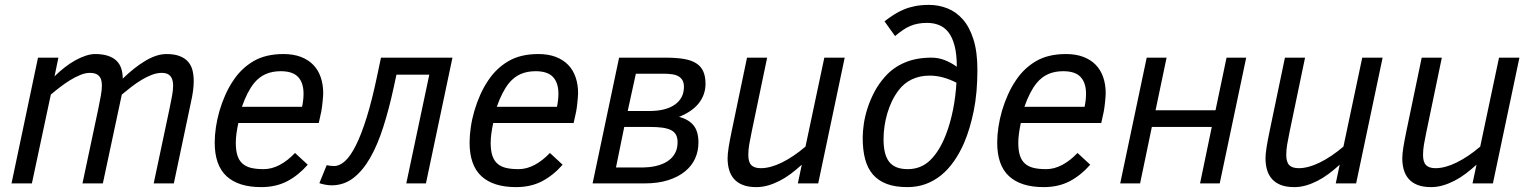

<svg xmlns="http://www.w3.org/2000/svg" viewBox="-20 -747 6237 782"><path d="M606 0 669.9 -301.8Q676.8 -334 680.9 -357.4Q685.1 -380.9 685.1 -397.9Q685.1 -423.8 674.1 -437Q663.1 -450.2 639.2 -450.2Q619.1 -450.2 598.1 -442.1Q577.1 -434.1 556.2 -421.4Q535.2 -408.7 514.6 -392.8Q494.1 -377 476.1 -361.8L398.9 0H315.9L379.9 -301.8Q386.7 -334.5 390.9 -358.4Q395 -382.3 395 -398.9Q395 -425.3 383.3 -437.7Q371.6 -450.2 346.2 -450.2Q327.6 -450.2 306.9 -441.7Q286.1 -433.1 265.1 -420.2Q244.1 -407.2 223.9 -391.6Q203.6 -376 187 -361.8L109.9 0H26.9L134.8 -512.2H217.8L202.1 -436Q221.7 -455.6 243.4 -472.4Q265.1 -489.3 286.6 -501.2Q308.1 -513.2 328.9 -520Q349.6 -526.9 367.2 -526.9Q398.4 -526.9 420.2 -519.5Q441.9 -512.2 455.1 -499Q468.3 -485.8 474.1 -467.3Q480 -448.7 480 -426.8Q528.3 -473.6 573.5 -500.2Q618.7 -526.9 658.2 -526.9Q690.9 -526.9 712.4 -518.3Q733.9 -509.8 746.6 -494.9Q759.3 -480 764.2 -460Q769 -439.9 769 -417Q769 -379.9 757.8 -331.1L688 0Z M950.7 -246.1Q945.8 -223.1 943.1 -203.1Q940.4 -183.1 940.4 -165Q940.4 -134.3 947 -113.8Q953.6 -93.3 967.5 -80.8Q981.4 -68.4 1002.7 -63.2Q1023.9 -58.1 1053.7 -58.1Q1086.9 -58.1 1119.1 -75.2Q1151.4 -92.3 1181.6 -124L1233.4 -76.2Q1195.3 -32.7 1149.7 -8.8Q1104 15.1 1043.5 15.1Q951.2 15.1 902.8 -29.3Q854.5 -73.7 854.5 -166Q854.5 -195.8 859.4 -229Q864.3 -262.2 874 -295.7Q883.8 -329.1 897.9 -360.8Q912.1 -392.6 930.7 -419.9Q963.4 -469.2 1012.7 -498Q1062 -526.9 1134.8 -526.9Q1174.8 -526.9 1205.1 -515.4Q1235.4 -503.9 1255.6 -483.2Q1275.9 -462.4 1286.1 -432.9Q1296.4 -403.3 1296.4 -367.2Q1296.4 -362.3 1295.7 -353Q1294.9 -343.8 1293.9 -333Q1293 -322.3 1291.5 -311.5Q1290 -300.8 1288.6 -293L1278.3 -246.1ZM1210.4 -312Q1216.3 -340.3 1216.3 -365.2Q1216.3 -409.7 1194.3 -433.3Q1172.4 -457 1123.5 -457Q1088.9 -457 1062.3 -445.3Q1035.6 -433.6 1014.6 -408.2Q986.8 -373.5 965.3 -312Z M1594.7 -442.9 1583.5 -391.1Q1564.5 -302.7 1541 -229.5Q1517.6 -156.2 1487.3 -103.5Q1457 -50.8 1418.5 -21.5Q1379.9 7.8 1330.6 7.8Q1324.7 7.8 1317.4 7.1Q1310.1 6.3 1303.2 4.9Q1296.4 3.4 1290.3 2Q1284.2 0.5 1280.8 -1L1310.5 -74.2Q1318.8 -72.3 1327.1 -71.5Q1335.4 -70.8 1340.8 -70.8Q1363.3 -70.8 1385.5 -91.1Q1407.7 -111.3 1429.7 -155.3Q1451.7 -199.2 1473.4 -268.6Q1495.1 -337.9 1515.6 -436L1531.7 -512.2H1822.8L1714.8 0H1634.8L1728.5 -442.9Z M1988.8 -246.1Q1983.9 -223.1 1981.2 -203.1Q1978.5 -183.1 1978.5 -165Q1978.5 -134.3 1985.1 -113.8Q1991.7 -93.3 2005.6 -80.8Q2019.5 -68.4 2040.8 -63.2Q2062 -58.1 2091.8 -58.1Q2125 -58.1 2157.2 -75.2Q2189.5 -92.3 2219.7 -124L2271.5 -76.2Q2233.4 -32.7 2187.7 -8.8Q2142.1 15.1 2081.5 15.1Q1989.3 15.1 1940.9 -29.3Q1892.6 -73.7 1892.6 -166Q1892.6 -195.8 1897.5 -229Q1902.3 -262.2 1912.1 -295.7Q1921.9 -329.1 1936 -360.8Q1950.2 -392.6 1968.8 -419.9Q2001.5 -469.2 2050.8 -498Q2100.1 -526.9 2172.9 -526.9Q2212.9 -526.9 2243.2 -515.4Q2273.4 -503.9 2293.7 -483.2Q2314 -462.4 2324.2 -432.9Q2334.5 -403.3 2334.5 -367.2Q2334.5 -362.3 2333.7 -353Q2333 -343.8 2332 -333Q2331.1 -322.3 2329.6 -311.5Q2328.1 -300.8 2326.7 -293L2316.4 -246.1ZM2248.5 -312Q2254.4 -340.3 2254.4 -365.2Q2254.4 -409.7 2232.4 -433.3Q2210.4 -457 2161.6 -457Q2127 -457 2100.3 -445.3Q2073.7 -433.6 2052.7 -408.2Q2024.9 -373.5 2003.4 -312Z M2745.6 -271Q2784.2 -261.2 2804.4 -236.8Q2824.7 -212.4 2824.7 -166Q2824.7 -131.8 2811.3 -101.8Q2797.9 -71.8 2770.3 -49.1Q2742.7 -26.4 2701.4 -13.2Q2660.2 0 2604.5 0H2393.6L2501.5 -512.2H2689.9Q2733.4 -512.2 2764.4 -507.1Q2795.4 -502 2815.2 -489.5Q2835 -477.1 2844.2 -456.5Q2853.5 -436 2853.5 -405.8Q2853.5 -362.3 2826.9 -327.6Q2800.3 -293 2745.6 -271ZM2624.5 -294.9Q2691.9 -294.9 2728.8 -321Q2765.6 -347.2 2765.6 -393.1Q2765.6 -410.2 2759.3 -420.7Q2752.9 -431.2 2741.9 -437Q2731 -442.9 2715.3 -444.8Q2699.7 -446.8 2681.6 -446.8H2569.8L2536.6 -294.9ZM2599.6 -64.9Q2608.4 -64.9 2622.1 -66.2Q2635.7 -67.4 2651.1 -70.8Q2666.5 -74.2 2682.4 -81.3Q2698.2 -88.4 2710.9 -99.6Q2723.6 -110.8 2731.7 -127.7Q2739.7 -144.5 2739.7 -168Q2739.7 -186 2733.2 -198.2Q2726.6 -210.4 2712.6 -217.3Q2698.7 -224.1 2677.5 -227.1Q2656.2 -230 2626.5 -230H2522.5L2488.8 -64.9Z M3104.5 -512.2 3041.5 -210Q3035.6 -182.1 3031.7 -159.4Q3027.8 -136.7 3027.8 -116.2Q3027.8 -86.9 3040 -74.5Q3052.2 -62 3078.6 -62Q3117.7 -62 3164.8 -85.2Q3211.9 -108.4 3260.7 -149.9L3337.4 -512.2H3420.4L3312.5 0H3229.5L3245.6 -76.2Q3223.6 -56.2 3201.2 -39.3Q3178.7 -22.5 3155.3 -10.5Q3131.8 1.5 3108.2 8.3Q3084.5 15.1 3060.5 15.1Q3027.8 15.1 3005.6 6.3Q2983.4 -2.4 2969.5 -18.3Q2955.6 -34.2 2949.5 -55.7Q2943.4 -77.1 2943.4 -102.1Q2943.4 -120.1 2947.8 -147.5Q2952.1 -174.8 2959.5 -210L3022.5 -512.2Z M3877 -475.1Q3877 -526.4 3867.9 -560.8Q3858.9 -595.2 3842.8 -615.7Q3826.7 -636.2 3804.4 -645Q3782.2 -653.8 3755.9 -653.8Q3735.8 -653.8 3719 -650.6Q3702.1 -647.5 3686.8 -640.9Q3671.4 -634.3 3656.5 -624Q3641.6 -613.8 3625.5 -600.1L3582.5 -660.2Q3602.1 -675.3 3621.1 -687.5Q3640.1 -699.7 3661.4 -708.5Q3682.6 -717.3 3707.5 -722.2Q3732.4 -727.1 3763.7 -727.1Q3802.7 -727.1 3838.4 -713.1Q3874 -699.2 3901.4 -668.2Q3928.7 -637.2 3944.8 -586.7Q3960.9 -536.1 3960.9 -462.9Q3960.9 -368.2 3945.8 -294.7Q3930.7 -221.2 3906.7 -165Q3888.7 -123.5 3865.2 -90.1Q3841.8 -56.6 3813 -33.2Q3784.2 -9.8 3749.8 2.7Q3715.3 15.1 3675.8 15.1Q3626.5 15.1 3592 2.2Q3557.6 -10.7 3535.6 -35.9Q3513.7 -61 3503.7 -98.4Q3493.7 -135.7 3493.7 -185.1Q3493.7 -211.4 3498.3 -242.9Q3502.9 -274.4 3513.7 -307.4Q3524.4 -340.3 3541.7 -373.3Q3559.1 -406.2 3585 -435.1Q3617.2 -471.7 3664.3 -491.9Q3711.4 -512.2 3773.9 -512.2Q3801.8 -512.2 3827.6 -502.2Q3853.5 -492.2 3877 -475.1ZM3578.6 -180.2Q3578.6 -116.2 3602.1 -87.2Q3625.5 -58.1 3676.8 -58.1Q3731.4 -58.1 3768.8 -94.7Q3806.2 -131.3 3831.5 -195.8Q3840.8 -219.2 3848.4 -245.8Q3856 -272.5 3861.6 -300.3Q3867.2 -328.1 3870.6 -356Q3874 -383.8 3875.5 -410.2Q3849.1 -423.8 3821.8 -431.4Q3794.4 -439 3765.6 -439Q3726.1 -439 3693.8 -423.6Q3661.6 -408.2 3639.6 -378.9Q3624.5 -358.9 3613 -335.2Q3601.6 -311.5 3594 -285.6Q3586.4 -259.8 3582.5 -232.9Q3578.6 -206.1 3578.6 -180.2Z M4137.7 -246.1Q4132.8 -223.1 4130.1 -203.1Q4127.4 -183.1 4127.4 -165Q4127.4 -134.3 4134 -113.8Q4140.6 -93.3 4154.5 -80.8Q4168.5 -68.4 4189.7 -63.2Q4210.9 -58.1 4240.7 -58.1Q4273.9 -58.1 4306.2 -75.2Q4338.4 -92.3 4368.7 -124L4420.4 -76.2Q4382.3 -32.7 4336.7 -8.8Q4291 15.1 4230.5 15.1Q4138.2 15.1 4089.8 -29.3Q4041.5 -73.7 4041.5 -166Q4041.5 -195.8 4046.4 -229Q4051.3 -262.2 4061 -295.7Q4070.8 -329.1 4085 -360.8Q4099.1 -392.6 4117.7 -419.9Q4150.4 -469.2 4199.7 -498Q4249 -526.9 4321.8 -526.9Q4361.8 -526.9 4392.1 -515.4Q4422.4 -503.9 4442.6 -483.2Q4462.9 -462.4 4473.1 -432.9Q4483.4 -403.3 4483.4 -367.2Q4483.4 -362.3 4482.7 -353Q4481.9 -343.8 4481 -333Q4480 -322.3 4478.5 -311.5Q4477.1 -300.8 4475.6 -293L4465.3 -246.1ZM4397.5 -312Q4403.3 -340.3 4403.3 -365.2Q4403.3 -409.7 4381.3 -433.3Q4359.4 -457 4310.5 -457Q4275.9 -457 4249.3 -445.3Q4222.7 -433.6 4201.7 -408.2Q4173.8 -373.5 4152.3 -312Z M4947.8 0H4867.7L4915.5 -230H4671.4L4623.5 0H4542.5L4650.4 -512.2H4731.4L4686.5 -297.9H4930.7L4975.6 -512.2H5055.7Z M5295.4 -512.2 5232.4 -210Q5226.6 -182.1 5222.7 -159.4Q5218.8 -136.7 5218.8 -116.2Q5218.8 -86.9 5231 -74.5Q5243.2 -62 5269.5 -62Q5308.6 -62 5355.7 -85.2Q5402.8 -108.4 5451.7 -149.9L5528.3 -512.2H5611.3L5503.4 0H5420.4L5436.5 -76.2Q5414.6 -56.2 5392.1 -39.3Q5369.6 -22.5 5346.2 -10.5Q5322.8 1.5 5299.1 8.3Q5275.4 15.1 5251.5 15.1Q5218.8 15.1 5196.5 6.3Q5174.3 -2.4 5160.4 -18.3Q5146.5 -34.2 5140.4 -55.7Q5134.3 -77.1 5134.3 -102.1Q5134.3 -120.1 5138.7 -147.5Q5143.1 -174.8 5150.4 -210L5213.4 -512.2Z M5852.5 -512.2 5789.6 -210Q5783.7 -182.1 5779.8 -159.4Q5775.9 -136.7 5775.9 -116.2Q5775.9 -86.9 5788.1 -74.5Q5800.3 -62 5826.7 -62Q5865.7 -62 5912.8 -85.2Q5960 -108.4 6008.8 -149.9L6085.4 -512.2H6168.5L6060.5 0H5977.5L5993.7 -76.2Q5971.7 -56.2 5949.2 -39.3Q5926.8 -22.5 5903.3 -10.5Q5879.9 1.5 5856.2 8.3Q5832.5 15.1 5808.6 15.1Q5775.9 15.1 5753.7 6.3Q5731.4 -2.4 5717.5 -18.3Q5703.6 -34.2 5697.5 -55.7Q5691.4 -77.1 5691.4 -102.1Q5691.4 -120.1 5695.8 -147.5Q5700.2 -174.8 5707.5 -210L5770.5 -512.2Z"/></svg>

Font: Lorenzo Sans
Style: Italic
Weight: 400
Italic angle: -12°
Foundry: Intel Corporation
Version: Version 1.00; ttfautohint (v1.5)